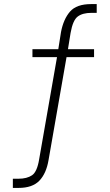

<svg xmlns="http://www.w3.org/2000/svg" viewBox="-20 -733 538 941"><path d="M43 188V143H70Q112 143 137 126Q162 109 172 47L261 -462L268 -453H139V-492H274L264 -481L279 -576Q291 -639 323 -676Q355 -713 427 -713H454V-670H428Q385 -670 361 -652Q337 -634 326 -572L311 -479L302 -492H441V-453H292L308 -464L218 51Q207 117 173 152.5Q139 188 71 188Z"/></svg>

Font: Nunito Sans 7pt Condensed ExtraLight
Style: Regular
Weight: 250
Width: 3
Designer: Vernon Adams
Foundry: Vernon Adams
Version: Version 3.101;gftools[0.9.27]